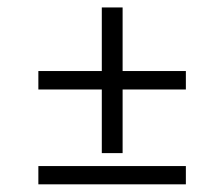

<svg xmlns="http://www.w3.org/2000/svg" viewBox="-20 -557 594 513"><path d="M252 -147.9V-317.9H82.5V-367.2H252V-537.1H307.6V-367.2H476.6V-317.9H307.6V-147.9ZM82.5 -64.5V-113.3H476.6V-64.5Z"/></svg>

Font: Elstob 14pt SemiBold
Style: Italic
Weight: 600
Italic angle: -20°
Designer: Peter S. Baker
Version: Version 1.015